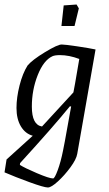

<svg xmlns="http://www.w3.org/2000/svg" viewBox="-41 -651 484 850"><path d="M382 -432 301 30Q297 54 271 89.5Q245 125 215.5 152Q186 179 171 179Q154 179 89.5 155.5Q25 132 -21 112L-12 55L104 -50Q71 -59 51.5 -91.5Q32 -124 32 -173Q32 -219 45.5 -272.5Q59 -326 81 -361Q102 -386 158 -420Q214 -454 232 -454Q246 -454 300 -446Q354 -438 382 -432ZM305 -361 310 -390Q265 -407 224 -407Q202 -407 191 -402Q152 -384 126 -318.5Q100 -253 100 -179Q100 -98 145 -91L284 -242Q288 -260 305 -361ZM238 16 246 -25 274 -180H268Q195 -90 48 71L47 79Q67 92 122 115.5Q177 139 194 139Q201 139 214.5 102.5Q228 66 238 16ZM241 -627 298 -631 308 -614 289 -536H231Z"/></svg>

Font: Grenze Light
Style: Italic
Weight: 300
Italic angle: -10°
Designer: Renata Polastri
Foundry: Omnibus-Type
Version: Version 1.002; ttfautohint (v1.8)